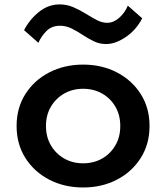

<svg xmlns="http://www.w3.org/2000/svg" viewBox="-20 -814 736 850"><path d="M348 16Q431 16 497.5 -18.5Q564 -53 603 -114.5Q642 -176 642 -256Q642 -336.5 603 -397.8Q564 -459 497.5 -493.5Q431 -528 348 -528Q265 -528 198.2 -493.5Q131.5 -459 92.5 -397.8Q53.5 -336.5 53.5 -256Q53.5 -176 92.5 -114.5Q131.5 -53 198.2 -18.5Q265 16 348 16ZM348 -91Q301.5 -91 264.2 -112.2Q227 -133.5 205.2 -170.8Q183.5 -208 183.5 -256Q183.5 -304.5 205.2 -341.5Q227 -378.5 264.2 -399.8Q301.5 -421 348 -421Q395 -421 432.2 -399.8Q469.5 -378.5 491 -341.5Q512.5 -304.5 512.5 -256Q512.5 -208 491 -170.8Q469.5 -133.5 432.2 -112.2Q395 -91 348 -91ZM449.5 -619Q491.5 -619 537.5 -650.5Q583.5 -682 609.5 -733L546 -789Q532.5 -757 507.5 -735Q482.5 -713 454.5 -713Q432 -713 408.5 -725.2Q385 -737.5 359 -753.8Q333 -770 304.5 -782.2Q276 -794.5 244 -794.5Q194 -794.5 152.8 -761.5Q111.5 -728.5 86.5 -680.5L150 -624.5Q162.5 -653.5 185.8 -676.8Q209 -700 245.5 -700Q272.5 -700 297.2 -687.8Q322 -675.5 346 -659.5Q370 -643.5 395.5 -631.2Q421 -619 449.5 -619Z"/></svg>

Font: Spartan SemiBold
Style: Regular
Weight: 600
Designer: Matt Bailey, Mirko Velimirovic
Foundry: Matt Bailey
Version: Version 1.003; ttfautohint (v1.8.3)